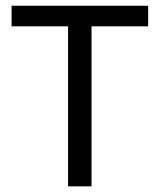

<svg xmlns="http://www.w3.org/2000/svg" viewBox="-20 -659 552 679"><path d="M303.7 0H220.7V-565.9H21V-638.7H503.9V-565.9H303.7Z"/></svg>

Font: XL-Viking
Style: Regular
Weight: 400
Foundry: Ascender Corporation
Version: Version 1.10 March 23, 2015